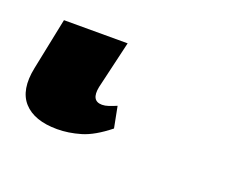

<svg xmlns="http://www.w3.org/2000/svg" viewBox="-55 -3 376 306"><g transform="rotate(20 133.5 149.5)"><path d="M60 233Q21 233 3 213Q-15 193 -7 154L11 66H119L100 147Q95 172 114 172Q119 172 125 170Q131 168 138 165L145 201Q120 221 99.5 227Q79 233 60 233Z"/></g></svg>

Font: Noto Serif ExtraCondensed Medium
Style: Italic
Weight: 500
Width: 2
Italic angle: -12°
Designer: Monotype Design Team
Foundry: Monotype Imaging Inc.
Version: Version 2.013; ttfautohint (v1.8.4.7-5d5b)